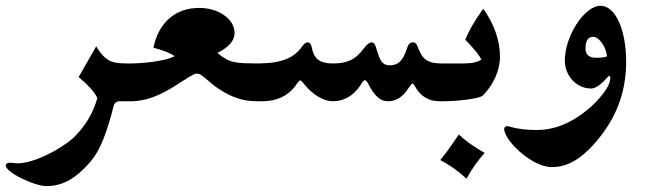

<svg xmlns="http://www.w3.org/2000/svg" viewBox="-93 -375 2252 662"><path d="M159.2 101.1Q189.9 71.3 210.7 37.4Q231.4 3.4 242.7 -37.1Q235.8 -52.2 219.5 -70.3Q203.1 -88.4 178.2 -109.4L238.8 -215.3Q252 -193.4 264.2 -181.2Q276.4 -168.9 290 -163.6Q303.7 -158.2 319.6 -157.2Q335.4 -156.2 356.4 -156.2H361.3Q366.2 -156.2 369.4 -146.5Q372.6 -136.7 374.3 -122.3Q376 -107.9 376 -91.1Q376 -74.2 374.3 -59.8Q372.6 -45.4 369.4 -35.6Q366.2 -25.9 361.3 -25.9H317.4Q312 -25.9 306.6 -22Q301.3 -18.1 298.8 -9.8Q281.7 59.1 262.7 106.4Q243.7 153.8 218.8 182.6Q183.1 224.6 146 245.8Q108.9 267.1 65.4 266.6Q56.6 266.6 43.5 263.4Q30.3 260.3 15.4 254.6Q0.5 249 -14.6 241.9Q-29.8 234.9 -42.2 227.1Q-54.7 219.2 -63.2 211.4Q-71.8 203.6 -73.2 196.8Q-73.2 186 -59.1 186H-57.1Q-51.8 186 -45.2 187Q-38.6 188 -30.8 188Q-11.2 188 13.9 180.4Q39.1 172.9 65.2 160.6Q91.3 148.4 116 132.8Q140.6 117.2 159.2 101.1Z M356.4 -156.2Q370.1 -156.2 390.4 -157.5Q410.6 -158.7 432.4 -161.6Q454.1 -164.6 474.9 -169.4Q495.6 -174.3 509.3 -181.6Q497.6 -189.5 479.2 -196.8Q460.9 -204.1 436 -210.4Q449.7 -275.9 491 -311.8Q532.2 -347.7 594.2 -347.7Q618.2 -347.7 640.1 -341.3Q662.1 -335 679 -323.2Q695.8 -311.5 705.8 -295.7Q715.8 -279.8 715.8 -260.7Q715.8 -222.2 656.7 -192.4Q672.4 -179.2 685.5 -171.9Q698.7 -164.6 714.6 -161.1Q730.5 -157.7 750.7 -157Q771 -156.2 800.8 -156.2H805.7Q810.5 -156.2 813.7 -146.5Q816.9 -136.7 818.6 -122.3Q820.3 -107.9 820.3 -91.1Q820.3 -74.2 818.6 -59.8Q816.9 -45.4 813.7 -35.6Q810.5 -25.9 805.7 -25.9H791Q772.9 -25.9 753.4 -29.3Q733.9 -32.7 712.9 -41Q691.9 -49.3 669.7 -63Q647.5 -76.7 624 -97.7Q610.4 -109.4 602.3 -115.2Q594.2 -121.1 585.9 -121.1Q580.6 -121.1 574.5 -118.2Q568.4 -115.2 558.6 -109.4Q528.3 -89.8 504.6 -75.2Q481 -60.5 459.2 -50.3Q437.5 -40 415.5 -33.9Q393.6 -27.8 366.2 -25.9H351.6Q346.7 -25.9 343.3 -35.6Q339.8 -45.4 338.1 -59.8Q336.4 -74.2 336.4 -91.1Q336.4 -107.9 338.1 -122.3Q339.8 -136.7 343.3 -146.5Q346.7 -156.2 351.6 -156.2Z M800.8 -156.2Q831.5 -156.7 854.7 -160.6Q877.9 -164.6 895.5 -171.9Q913.1 -179.2 926.3 -190.4Q939.5 -201.7 950.2 -216.8Q954.1 -222.2 958.5 -225.6Q962.9 -229 966.8 -229Q978 -229 981.4 -213.9Q986.8 -182.6 1003.4 -169.4Q1020 -156.2 1054.2 -156.2Q1073.7 -156.2 1088.6 -158.9Q1103.5 -161.6 1116.2 -167.7Q1128.9 -173.8 1140.4 -184.3Q1151.9 -194.8 1163.6 -210.9Q1170.4 -219.7 1177 -224.4Q1183.6 -229 1187.5 -229Q1198.2 -229 1202.6 -213.9Q1208.5 -194.3 1213.1 -181.6Q1217.8 -168.9 1223.1 -162.1Q1228.5 -155.3 1235.4 -152.6Q1242.2 -149.9 1252.9 -149.9Q1273.4 -149.9 1286.9 -163.6Q1300.3 -177.2 1309.1 -205.1Q1315.9 -229 1329.6 -229Q1341.8 -229 1345.2 -217.8Q1352.1 -200.2 1358.6 -188.5Q1365.2 -176.8 1374.8 -169.7Q1384.3 -162.6 1397.7 -159.4Q1411.1 -156.2 1430.7 -156.2H1435.5Q1440.4 -156.2 1443.6 -146.5Q1446.8 -136.7 1448.5 -122.3Q1450.2 -107.9 1450.2 -91.1Q1450.2 -74.2 1448.5 -59.8Q1446.8 -45.4 1443.6 -35.6Q1440.4 -25.9 1435.5 -25.9H1420.9Q1396 -25.9 1374.8 -37.8Q1353.5 -49.8 1339.4 -74.7Q1332 -87.4 1329.1 -87.4Q1326.7 -87.4 1313.5 -68.4Q1285.6 -25.9 1245.6 -25.9Q1235.8 -25.9 1227.3 -28.8Q1218.8 -31.7 1210.4 -38.8Q1202.1 -45.9 1193.6 -57.6Q1185.1 -69.3 1175.8 -87.4H1176.3Q1169.4 -98.6 1165 -98.6Q1160.2 -98.6 1148.9 -79.6Q1130.9 -53.2 1106.9 -39.6Q1083 -25.9 1055.2 -25.9Q1042 -25.9 1028.8 -30.3Q1015.6 -34.7 1003.2 -42.2Q990.7 -49.8 979.2 -60.1Q967.8 -70.3 958 -82Q952.6 -89.4 948.2 -93.8Q943.8 -98.1 942.9 -98.1Q938 -98.1 923.3 -75.7Q883.3 -25.9 810.5 -25.9H795.9Q791 -25.9 787.8 -35.6Q784.7 -45.4 783 -59.8Q781.2 -74.2 781.2 -91.1Q781.2 -107.9 783 -122.3Q784.7 -136.7 787.8 -146.5Q791 -156.2 795.9 -156.2Z M1578.1 152.3Q1541.5 192.9 1515.6 241.2Q1470.2 199.7 1424.8 176.8Q1439.5 159.7 1455.3 137.5Q1471.2 115.2 1488.8 88.9Q1524.9 122.1 1578.1 152.3ZM1506.3 -156.2Q1527.8 -156.2 1542.5 -159.7Q1557.1 -163.1 1566.4 -169.4Q1564.5 -174.3 1561 -179.9Q1557.6 -185.5 1551.5 -193.1Q1545.4 -200.7 1535.9 -211.7Q1526.4 -222.7 1511.2 -238.3Q1520.5 -261.2 1534.4 -285.4Q1548.3 -309.6 1566.4 -335.4L1573.7 -344.7Q1630.9 -262.2 1630.9 -178.7Q1630.9 -161.6 1626.7 -143.6Q1622.6 -125.5 1614.7 -108.2Q1606.9 -90.8 1595.9 -74.7Q1585 -58.6 1571.3 -45.4Q1565.4 -40.5 1548.3 -36.9Q1531.2 -33.2 1511.2 -30.8Q1491.2 -28.3 1471.4 -27.1Q1451.7 -25.9 1440.4 -25.9H1425.8Q1420.9 -25.9 1417.7 -35.6Q1414.6 -45.4 1412.8 -59.8Q1411.1 -74.2 1411.1 -91.1Q1411.1 -107.9 1412.8 -122.3Q1414.6 -136.7 1417.7 -146.5Q1420.9 -156.2 1425.8 -156.2H1430.7Z M2000 -180.7Q1998.5 -193.4 1993.9 -205.3Q1989.3 -217.3 1982.4 -226.8Q1975.6 -236.3 1967.8 -242.2Q1960 -248 1952.1 -248Q1925.8 -248 1925.8 -207.5Q1925.8 -175.8 1962.9 -175.8Q1988.8 -175.8 2000 -180.7ZM2065.9 -162.1Q2065.9 -92.3 2045.2 -29.5Q2024.4 33.2 1981.4 89.8Q1939.5 145 1897.7 173.1Q1856 201.2 1810.5 201.2Q1793 201.2 1773.4 194.1Q1753.9 187 1734.9 175Q1715.8 163.1 1698 147.2Q1680.2 131.3 1666.5 113.8Q1656.7 101.1 1651.1 89.6Q1645.5 78.1 1645.5 69.8Q1645.5 66.9 1647 64.2Q1648.4 61.5 1653.3 60.1Q1658.7 60.1 1662.4 61Q1666 62 1669.4 63H1668.9Q1686.5 67.9 1709.7 70.6Q1732.9 73.2 1757.8 73.2Q1863.3 73.2 1960.4 -22Q1985.4 -48.3 1998.3 -69.3Q2011.2 -90.3 2011.2 -106.4Q2011.2 -112.8 2007.8 -112.8Q2003.9 -112.8 1999.5 -106.4Q1966.8 -69.8 1945.3 -69.8Q1925.8 -69.8 1908.9 -77.9Q1892.1 -85.9 1880.1 -99.1Q1868.2 -112.3 1861.3 -129.6Q1854.5 -147 1854.5 -165.5Q1854.5 -197.3 1865.7 -230.7Q1877 -264.2 1894.8 -291.7Q1912.6 -319.3 1934.6 -337.2Q1956.5 -355 1977.5 -355Q1997.1 -355 2013.2 -340.3Q2029.3 -325.7 2041 -299.8Q2052.7 -273.9 2059.3 -238.8Q2065.9 -203.6 2065.9 -162.1Z"/></svg>

Font: XB Niloofar
Style: Bold
Weight: 700
Designer: Behnam
Foundry: Irmug
Version: Version 7.201 2008